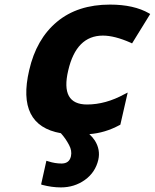

<svg xmlns="http://www.w3.org/2000/svg" viewBox="-20 -576 674 836"><path d="M192 127Q220 136 248 136Q282 136 289 104Q294 80 281 56Q266 27 245 4Q51 -30 107 -270Q138 -406 228 -481Q318 -556 459 -556Q563 -556 629 -518L634 -515L555 -387L549 -390Q479 -421 428 -421Q312 -421 277 -269Q242 -121 359 -121Q440 -121 522 -166L536 -173L504 -33L500 -31Q437 3 369 8Q384 22 393 36Q418 76 408 120Q395 175 349.5 207.5Q304 240 245 240Q206 240 164 229L159 227L182 124Z"/></svg>

Font: Passageway
Style: BdIt
Weight: 700
Foundry: Ascender Corporation
Version: Version 1.11